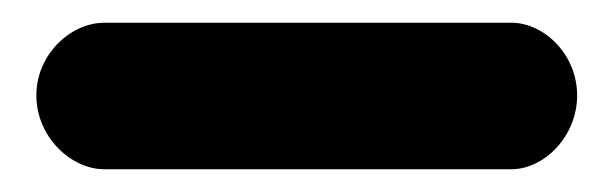

<svg xmlns="http://www.w3.org/2000/svg" viewBox="-20 -20 540 169"><path d="M72 129H430C459 129 488 100 488 64C488 28 459 0 430 0H72C42 0 12 28 12 64C12 100 42 129 72 129Z"/></svg>

Font: SN Pro
Style: Bold
Weight: 700
Designer: Tobias Whetton
Foundry: Supernotes
Version: Version 1.003;Glyphs 3.3 (3324)